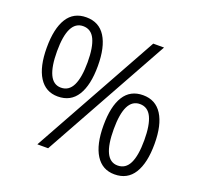

<svg xmlns="http://www.w3.org/2000/svg" viewBox="-126 -867 1071 1021"><g transform="rotate(20 409.0 -357.0)"><path d="M196 -724Q268 -724 304.5 -666Q341 -608 341 -501Q341 -393 304.5 -334.5Q268 -276 195 -276Q126 -276 89 -334.5Q52 -393 52 -501Q52 -609 88 -666.5Q124 -724 196 -724ZM196 -674Q153 -674 131.5 -631Q110 -588 110 -501Q110 -415 131 -370.5Q152 -326 195 -326Q240 -326 261.5 -370.5Q283 -415 283 -501Q283 -586 262 -630Q241 -674 196 -674ZM638 -714 242 0H181L577 -714ZM621 -438Q692 -438 729 -380Q766 -322 766 -215Q766 -107 729.5 -48.5Q693 10 620 10Q551 10 514 -48.5Q477 -107 477 -215Q477 -323 513 -380.5Q549 -438 621 -438ZM621 -388Q578 -388 556.5 -345Q535 -302 535 -215Q535 -128 556 -84Q577 -40 620 -40Q665 -40 686.5 -84Q708 -128 708 -215Q708 -300 687 -344Q666 -388 621 -388Z"/></g></svg>

Font: Noto Sans Syriac Eastern Light
Style: Regular
Weight: 300
Designer: Patrick Giasson and the Monotype Design Team
Foundry: Monotype Imaging Inc.
Version: Version 3.001